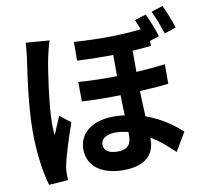

<svg xmlns="http://www.w3.org/2000/svg" viewBox="-94 -945 1189 1113"><g transform="rotate(-10 500.0 -388.5)"><path d="M451 -111C451 -144 482 -167 538 -167C562 -167 587 -163 612 -157C612 -148 612 -140 612 -133C612 -85 591 -56 530 -56C482 -56 451 -75 451 -111ZM933 -842 865 -820C885 -781 904 -727 919 -683L987 -706C975 -744 952 -803 933 -842ZM254 -759 115 -770C114 -738 109 -699 106 -673C94 -596 66 -406 66 -255C66 -119 85 -5 106 65L219 57C218 42 218 26 218 15C217 4 220 -17 223 -31C235 -86 267 -188 296 -270L233 -319C219 -286 202 -248 188 -213C185 -234 184 -262 184 -281C184 -381 215 -603 230 -669C234 -687 246 -738 254 -759ZM829 -810 762 -789C770 -771 778 -751 786 -731C679 -719 553 -715 391 -726V-616C469 -612 540 -611 603 -612V-487C530 -486 454 -487 376 -493L377 -378C454 -374 531 -373 604 -375C605 -335 606 -294 608 -256C587 -259 565 -260 542 -260C407 -260 337 -190 337 -103C337 5 430 56 546 56C676 56 731 -4 731 -92C731 -96 731 -100 731 -104C779 -74 825 -36 867 6L932 -103C893 -138 825 -194 725 -229C723 -275 720 -325 719 -379C781 -382 839 -386 888 -392V-507C836 -501 779 -495 718 -492V-617C757 -619 793 -622 827 -626V-655L882 -673C871 -712 848 -770 829 -810Z"/></g></svg>

Font: Noto Sans HK
Style: Bold
Weight: 700
Designer: Ryoko NISHIZUKA 西塚涼子 (kana, bopomofo & ideographs); Paul D. Hunt (Latin, Greek & Cyrillic); Sandoll Communications 산돌커뮤니
Foundry: Adobe
Version: Version 2.002;hotconv 1.0.116;makeotfexe 2.5.65601